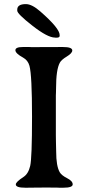

<svg xmlns="http://www.w3.org/2000/svg" viewBox="-20 -896 416 913"><path d="M281.7 -3.4H260.7L250.5 -3.9H228.5L207 -4.4H185.1L174.3 -3.9H152.8L109.9 -3.4H99.6Q55.2 -3.4 55.2 -19Q55.2 -30.8 91.3 -54.2Q114.7 -69.3 123.5 -106.7Q132.3 -144 132.3 -341.1Q132.3 -538.1 120.1 -583Q112.8 -609.4 89.8 -622.1Q53.2 -642.1 53.2 -657.2Q53.2 -672.4 88.4 -672.4H119.6L130.4 -671.9L269.5 -672.4H279.8Q323.7 -672.4 323.7 -656.2Q323.7 -643.1 297.9 -627.4Q272 -611.8 264.6 -598.1Q246.6 -565.4 246.6 -477.1L246.1 -454.1L245.6 -442.9V-253.4L246.1 -219.7L247.1 -175.3Q247.1 -106 264.2 -76.7Q272.9 -62 299.3 -48.6Q325.7 -35.2 325.7 -19.3Q325.7 -3.4 281.7 -3.4ZM62 -845.2V-850.1Q62 -876.5 103 -876.5Q131.8 -876.5 171.4 -841.8Q263.7 -761.2 263.7 -729.5V-725.1Q263.7 -716.8 248.5 -716.8H243.7L241.2 -717.3Q206.5 -717.3 134.3 -773.7Q62 -830.1 62 -845.2Z"/></svg>

Font: Averia Serif
Style: Regular
Weight: 500
Version: Version 1.0